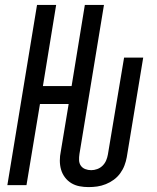

<svg xmlns="http://www.w3.org/2000/svg" viewBox="-20 -755 640 783"><path d="M341 8Q322 8 304 4.5Q286 1 271 -8Q256 -17 245 -31.5Q234 -46 229 -63.5Q224 -81 224 -100Q224 -119 228 -138L260 -331H143L88 0H10L131 -735H209L155 -404H272L326 -735H404L304 -127Q302 -114 302.5 -101.5Q303 -89 309.5 -79.5Q316 -70 327.5 -65.5Q339 -61 352 -61Q364 -61 376.5 -65.5Q389 -70 398.5 -79.5Q408 -89 413 -101Q418 -113 420 -125L486 -520H564L497 -114Q494 -97 487.5 -80Q481 -63 470 -48Q459 -33 444 -22Q429 -11 411.5 -4Q394 3 376.5 5.5Q359 8 341 8Z"/></svg>

Font: Iosevka Extended
Style: Italic
Weight: 400
Width: 7
Italic angle: -9°
Monospace: yes
Designer: Belleve Invis
Foundry: Belleve Invis
Version: Version 32.5.0; ttfautohint (v1.8.4)